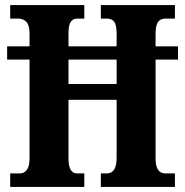

<svg xmlns="http://www.w3.org/2000/svg" viewBox="-20 -734 726 754"><path d="M20 0V-53H59Q75 -53 85.5 -67Q96 -81 96 -111V-500H8V-552H96V-602Q96 -635 83.5 -648Q71 -661 52 -661H20V-714H311V-661H283Q267 -661 258 -648.5Q249 -636 249 -605V-552H438V-602Q438 -635 429 -648Q420 -661 399 -661H376V-714H667V-661H628Q611 -661 601 -648Q591 -635 591 -602V-552H679V-500H591V-111Q591 -81 601 -67Q611 -53 628 -53H667V0H376V-53H400Q438 -53 438 -115V-342H249V-111Q249 -53 283 -53H311V0ZM249 -404H438V-500H249Z"/></svg>

Font: Noto Serif ExtraCondensed ExtraBold
Style: Regular
Weight: 800
Width: 2
Designer: Monotype Design Team
Foundry: Monotype Imaging Inc.
Version: Version 2.013; ttfautohint (v1.8.4.7-5d5b)